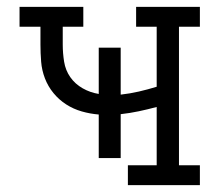

<svg xmlns="http://www.w3.org/2000/svg" viewBox="-20 -540 640 560"><path d="M353 0V-58H437V-228Q411 -221 385 -215.5Q359 -210 332 -207V-79H268V-206Q243 -208 218.5 -215Q194 -222 173 -235.5Q152 -249 136 -268.5Q120 -288 111 -311.5Q102 -335 100 -360Q98 -385 98 -410V-462H37V-520H223V-462H163V-410Q163 -385 167 -360Q171 -335 185 -315Q199 -295 221 -282.5Q243 -270 268 -266V-401H332V-264Q359 -267 385 -273Q411 -279 437 -287V-462H377V-520H563V-462H502V-58H563V0Z"/></svg>

Font: Iosevka Etoile Light
Style: Regular
Weight: 300
Designer: Belleve Invis
Foundry: Belleve Invis
Version: Version 25.0.1; ttfautohint (v1.8.4)